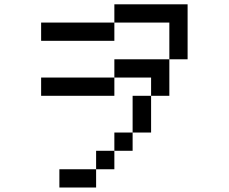

<svg xmlns="http://www.w3.org/2000/svg" viewBox="-20 -712 1040 873"><path d="M167 -526.4V-609.4H500V-526.4ZM167 -276.4V-359.4H500V-276.4ZM583 -109.4V-276.4H667V-109.4ZM583 -109.4V-26.4H500V-109.4ZM500 -26.4V57.6H417V-26.4ZM417 57.6V140.6H250V57.6ZM500 -609.4V-692.4H833V-442.4H750V-609.4ZM667 -276.4V-359.4H500V-442.4H750V-276.4Z"/></svg>

Font: KH Dot Kodenmachou 12
Style: Regular
Weight: 400
Designer: Original version for X68000 by Keitarou Hiraki (http://hp.vector.co.jp/authors/VA000874/) / TrueType conversion by Homem
Version: Version 1.00.20150527